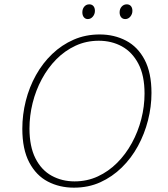

<svg xmlns="http://www.w3.org/2000/svg" viewBox="-20 -859 774 886"><path d="M321 7Q255 7 201 -21Q147 -49 115 -109.5Q83 -170 83 -265Q83 -330 99 -393.5Q115 -457 146 -512.5Q177 -568 221 -610Q265 -652 320 -676Q375 -700 440 -700Q507 -700 561.5 -671.5Q616 -643 647.5 -583Q679 -523 679 -430Q679 -367 663 -304Q647 -241 616.5 -185Q586 -129 542 -86Q498 -43 443 -18Q388 7 321 7ZM324 -22Q382 -22 431.5 -45Q481 -68 520.5 -107.5Q560 -147 588.5 -199Q617 -251 632 -309.5Q647 -368 647 -427Q647 -511 618.5 -565Q590 -619 542.5 -645Q495 -671 436 -671Q378 -671 328.5 -648Q279 -625 240 -585.5Q201 -546 173 -494Q145 -442 130.5 -383.5Q116 -325 116 -266Q116 -183 143.5 -128.5Q171 -74 218.5 -48Q266 -22 324 -22ZM385 -771Q374 -771 367 -779.5Q360 -788 360 -802Q360 -818 369 -828.5Q378 -839 392 -839Q404 -839 411 -831Q418 -823 418 -809Q418 -794 408.5 -782.5Q399 -771 385 -771ZM558 -771Q546 -771 539 -779.5Q532 -788 532 -802Q532 -818 541.5 -828.5Q551 -839 565 -839Q577 -839 584 -831Q591 -823 591 -809Q591 -794 581.5 -782.5Q572 -771 558 -771Z"/></svg>

Font: Bitter Thin ExtraLight
Style: Italic
Weight: 250
Italic angle: -9°
Version: Version 2.002